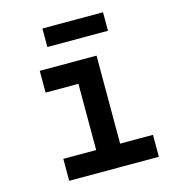

<svg xmlns="http://www.w3.org/2000/svg" viewBox="-119 -921 937 1022"><g transform="rotate(-15 350.0 -410.0)"><path d="M136 -606V-486H317V-121H136V0H630V-121H449V-606ZM208 -718H542V-820H208Z"/></g></svg>

Font: Martian Mono Std Md
Style: Regular
Weight: 500
Monospace: yes
Designer: Roman Shamin
Foundry: Evil Martians
Version: Version 1.000